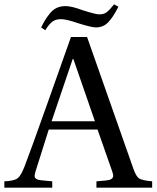

<svg xmlns="http://www.w3.org/2000/svg" viewBox="-49 -862 719 882"><path d="M188 -305H387L288 -591H285Q196 -329 188 -305ZM-29 0V-29Q17 -31 32.5 -43.5Q48 -56 64 -98Q89 -162 172 -396L277 -692H351L563 -89Q576 -51 590.5 -42Q605 -33 650 -29V0H394V-29L439 -33Q471 -36 471 -55Q471 -61 466 -76L399 -267H175Q125 -111 114 -74Q110 -58 110 -54Q110 -37 139 -34L191 -29V0ZM140 -736Q151 -758 158 -769.5Q165 -781 179 -799Q193 -817 211 -825.5Q229 -834 252 -834Q280 -834 331 -815Q390 -796 407 -796Q427 -796 440 -805Q453 -814 475 -842L495 -831Q470 -782 447.5 -759Q425 -736 391 -736Q372 -736 311 -755Q256 -774 231 -774Q207 -774 191.5 -762.5Q176 -751 159 -723Z"/></svg>

Font: Heuristica
Style: Regular
Weight: 400
Version: Version 1.0.1 ; ttfautohint (v1.4.1)